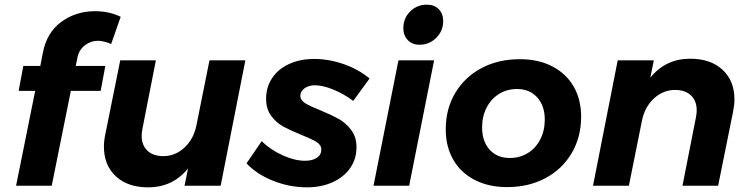

<svg xmlns="http://www.w3.org/2000/svg" viewBox="-20 -797 3215 824"><path d="M313 -553 305 -514H432L412 -407H284L202 0H49L131 -407H60L80 -514H153L164 -571Q181 -658 243.5 -703.5Q306 -749 388 -749Q448 -749 498 -725L457 -608Q445 -614 428.5 -618Q412 -622 401 -622Q370 -622 345 -603Q320 -584 313 -553Z M426 -168Q426 -193 432 -221L496 -538H649L591 -243Q588 -228 588 -214Q588 -174 612.5 -150.5Q637 -127 681 -127Q732 -127 771.5 -163.5Q811 -200 823 -259L879 -538H1033L927 0H772L787 -74Q721 7 616 7Q528 7 477 -40.5Q426 -88 426 -168Z M1038 -96 1103 -191Q1141 -154 1193 -130.5Q1245 -107 1289 -107Q1321 -107 1340 -120Q1359 -133 1359 -155Q1359 -175 1338 -188Q1317 -201 1274 -218Q1227 -237 1196.5 -253.5Q1166 -270 1144 -299.5Q1122 -329 1122 -373Q1122 -423 1148 -462Q1174 -501 1221 -522.5Q1268 -544 1329 -544Q1392 -544 1456 -521.5Q1520 -499 1566 -460L1496 -364Q1454 -395 1409.5 -413Q1365 -431 1331 -431Q1305 -431 1287 -418Q1269 -405 1269 -386Q1269 -367 1290 -354Q1311 -341 1354 -324Q1402 -304 1433 -287Q1464 -270 1487 -239.5Q1510 -209 1510 -165Q1510 -115 1483 -76Q1456 -37 1407.5 -15Q1359 7 1297 7Q1223 7 1152.5 -21Q1082 -49 1038 -96Z M1843 -538 1736 0H1583L1690 -538ZM1882 -707Q1882 -664 1852 -634.5Q1822 -605 1780 -605Q1749 -605 1730 -625Q1711 -645 1711 -676Q1711 -719 1740.5 -748Q1770 -777 1812 -777Q1844 -777 1863 -757.5Q1882 -738 1882 -707Z M2474 -296Q2474 -208 2433 -139Q2392 -70 2320 -32Q2248 6 2156 6Q2077 6 2017 -25Q1957 -56 1925 -112Q1893 -168 1893 -242Q1893 -330 1934 -398.5Q1975 -467 2047 -505Q2119 -543 2211 -543Q2291 -543 2350.5 -512Q2410 -481 2442 -425.5Q2474 -370 2474 -296ZM2049 -250Q2049 -191 2081 -155Q2113 -119 2168 -119Q2211 -119 2245 -140Q2279 -161 2298.5 -198.5Q2318 -236 2318 -284Q2318 -343 2285.5 -379Q2253 -415 2199 -415Q2156 -415 2122 -394Q2088 -373 2068.5 -335.5Q2049 -298 2049 -250Z M3132 -370Q3132 -346 3126 -317L3062 0H2909L2967 -295Q2970 -310 2970 -324Q2970 -364 2945.5 -387.5Q2921 -411 2877 -411Q2826 -411 2786.5 -374.5Q2747 -338 2735 -279L2679 0H2525L2631 -538H2786L2771 -464Q2837 -545 2942 -545Q3030 -545 3081 -497.5Q3132 -450 3132 -370Z"/></svg>

Font: Gontserrat SemiBold
Style: Italic
Weight: 600
Italic angle: -11.3°
Designer: Julieta Ulanovsky
Foundry: Julieta Ulanovsky
Version: Version 6.001